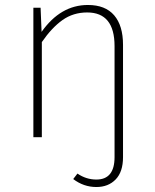

<svg xmlns="http://www.w3.org/2000/svg" viewBox="-20 -551 622 771"><path d="M474 80Q474 139 444.5 169.5Q415 200 367 200Q316 200 274 168L291 146Q326 170 367 170Q440 170 440 80V-366Q440 -501 330 -501Q274 -501 231 -470.5Q188 -440 148 -382V0H114V-520H143L147 -423Q223 -531 333 -531Q403 -531 438.5 -489.5Q474 -448 474 -371Z"/></svg>

Font: Fira Sans UltraLight
Style: Regular
Weight: 200
Designer: Carrois Corporate & Edenspiekermann AG
Foundry: Carrois Corporate GbR & Edenspiekermann AG
Version: Version 4.106;PS 004.106;hotconv 1.0.70;makeotf.lib2.5.58329